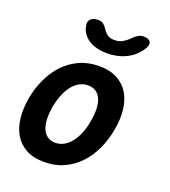

<svg xmlns="http://www.w3.org/2000/svg" viewBox="-143 -889 887 1004"><g transform="rotate(20 300.0 -387.5)"><path d="M218 10Q157.2 10 116.2 -12.6Q75.3 -35.1 52.5 -74.2Q29.8 -113.2 24.4 -165Q19 -216.8 29.3 -275.3Q39.6 -333.8 63.5 -385.4Q87.4 -437.1 123.8 -476Q160.3 -514.9 209.2 -537.4Q258.2 -560 319 -560Q380.1 -560 421.1 -537.4Q462 -514.9 484.8 -476.3Q507.5 -437.8 512.9 -386.1Q518.3 -334.5 507.3 -275.3Q497 -216.8 473.3 -165Q449.6 -113.2 413 -74.2Q376.4 -35.1 327.6 -12.6Q278.8 10 218 10ZM238.2 -104.5Q265.5 -104.5 288.2 -118Q311 -131.4 328.1 -154.5Q345.3 -177.5 357.3 -208.8Q369.4 -240 375.3 -275.3Q381.9 -311.3 381.1 -342.2Q380.3 -373.2 371.4 -395.9Q362.6 -418.6 344.5 -432Q326.4 -445.5 298.8 -445.5Q271.2 -445.5 248.5 -432Q225.7 -418.6 208.6 -395.5Q191.4 -372.5 179.5 -341.4Q167.6 -310.3 161 -275Q155.4 -239.7 156.2 -208.6Q157 -177.5 166.2 -154.5Q175.4 -131.4 193.2 -118Q210.9 -104.5 238.2 -104.5ZM181.3 -735.3Q176.1 -757.9 189.8 -771.4Q203.5 -785 230.9 -785Q241.2 -785 248.7 -782.7Q256.2 -780.4 260.9 -776.1Q271.7 -767.8 279.1 -755.5Q286.4 -743.1 298 -732.1Q314.3 -714.8 345.5 -714.8Q376.7 -714.8 399.7 -732.1Q415 -742.1 426 -754Q437 -765.8 449.8 -774.1Q457.8 -779.4 465.3 -782.2Q472.8 -785 484.1 -785Q511.5 -785 521 -771.4Q530.4 -757.9 518.5 -735.3Q500.4 -702.7 467.9 -677.9Q412 -637.2 332.3 -636.5Q252.6 -637.2 210.7 -677.9Q186.1 -702.7 181.3 -735.3Z"/></g></svg>

Font: Maple Mono
Style: Italic
Weight: 400
Italic angle: -10°
Monospace: yes
Designer: subframe7536
Version: Version 7.300